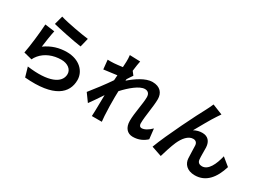

<svg xmlns="http://www.w3.org/2000/svg" viewBox="-43 -1530 3086 2305"><g transform="rotate(30 1500.0 -377.5)"><path d="M334 -805 302 -685C380 -665 603 -618 704 -605L734 -727C647 -737 429 -775 334 -805ZM340 -604 206 -622C199 -498 176 -303 156 -205L271 -176C280 -196 290 -212 308 -234C371 -310 473 -352 586 -352C673 -352 735 -304 735 -239C735 -112 576 -39 276 -80L314 51C730 86 874 -54 874 -236C874 -357 772 -465 597 -465C492 -465 393 -436 302 -370C309 -427 327 -549 340 -604Z M1272 -721 1268 -644C1225 -638 1181 -633 1152 -631C1117 -629 1094 -629 1065 -630L1078 -502L1260 -526L1255 -455C1199 -371 1098 -239 1041 -169L1120 -60C1155 -107 1204 -180 1246 -243L1242 -23C1242 -7 1241 28 1239 51H1377C1374 28 1371 -8 1370 -26C1364 -120 1364 -204 1364 -286L1366 -367C1448 -457 1556 -549 1630 -549C1672 -549 1698 -524 1698 -475C1698 -384 1662 -237 1662 -128C1662 -32 1712 22 1787 22C1868 22 1929 -9 1975 -52L1959 -193C1913 -147 1866 -121 1829 -121C1804 -121 1791 -140 1791 -166C1791 -269 1824 -416 1824 -520C1824 -604 1775 -668 1667 -668C1570 -668 1455 -587 1376 -518L1378 -540C1395 -566 1415 -599 1429 -617L1392 -665C1399 -727 1408 -778 1414 -806L1268 -811C1273 -780 1272 -750 1272 -721Z M2577 -743 2435 -800C2418 -758 2399 -725 2386 -698C2333 -603 2128 -195 2054 5L2195 53C2210 0 2245 -112 2271 -170C2307 -251 2363 -321 2431 -321C2467 -321 2487 -300 2490 -265C2493 -224 2492 -142 2496 -89C2500 -16 2552 50 2663 50C2816 50 2909 -64 2961 -235L2853 -323C2824 -199 2771 -87 2684 -87C2651 -87 2623 -102 2619 -141C2614 -183 2617 -263 2615 -308C2611 -391 2566 -438 2491 -438C2453 -438 2413 -429 2376 -408C2426 -496 2496 -624 2545 -696C2556 -712 2567 -729 2577 -743Z"/></g></svg>

Font: Noto Sans TC
Style: Bold
Weight: 700
Designer: Ryoko NISHIZUKA 西塚涼子 (kana, bopomofo & ideographs); Paul D. Hunt (Latin, Greek & Cyrillic); Sandoll Communications 산돌커뮤니
Foundry: Adobe
Version: Version 2.004;hotconv 1.0.118;makeotfexe 2.5.65603